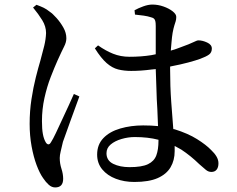

<svg xmlns="http://www.w3.org/2000/svg" viewBox="-20 -780 1040 842"><path d="M569 18Q525 18 488 4Q451 -10 428.5 -37Q406 -64 406 -102Q406 -146 433.5 -174.5Q461 -203 507.5 -216.5Q554 -230 608 -230Q643 -230 673 -227Q672 -260 670 -301Q667 -345 666 -391Q664 -436 663 -477Q653 -476 643 -475Q598 -469 555 -469Q524 -469 498 -475.5Q472 -482 447.5 -503.5Q423 -525 396 -568L410 -581Q442 -558 475.5 -544.5Q509 -531 548 -531Q599 -531 643 -538Q653 -540 663 -542V-666Q663 -681 661 -688Q659 -695 655 -698.5Q651 -702 643 -704Q628 -709 610 -711.5Q592 -714 572 -716L570 -735Q586 -744 608 -752Q630 -760 648 -760Q673 -760 697 -751.5Q721 -743 737 -730.5Q753 -718 753 -706Q753 -695 750.5 -687Q748 -679 744.5 -668Q741 -657 737 -636Q734 -618 732 -593Q730 -576 729 -558Q756 -566 773 -573Q812 -587 828 -595Q844 -603 850 -603Q868 -603 888.5 -593.5Q909 -584 909 -567Q909 -550 897 -541Q885 -532 858 -522Q839 -515 805.5 -506Q772 -497 730 -489Q728 -488 726 -488Q726 -483 726 -478Q726 -401 731 -332Q736 -266 740 -214Q743 -213 746 -213Q804 -195 844 -170Q884 -145 906 -122Q921 -108 929.5 -93.5Q938 -79 938 -64Q938 -46 930 -36Q922 -26 907 -26Q894 -26 883 -35Q872 -44 854 -60Q816 -97 775 -124Q760 -132 746 -140Q746 -128 746 -117Q746 -77 728 -46.5Q710 -16 671.5 1Q633 18 569 18ZM222 42Q207 42 194 30.5Q181 19 169 1Q154 -20 140.5 -56Q127 -92 118.5 -138.5Q110 -185 110 -237Q110 -293 118 -345Q126 -397 137 -440.5Q148 -484 157 -514Q167 -550 174 -579Q181 -608 182 -635Q182 -664 165.5 -691Q149 -718 125 -747L140 -759Q159 -752 171.5 -746Q184 -740 199 -728Q211 -720 228 -701Q245 -682 258 -659Q271 -636 271 -612Q271 -595 261 -575.5Q251 -556 232 -514Q219 -485 202.5 -442.5Q186 -400 175 -350.5Q164 -301 164 -249Q164 -214 168 -192.5Q172 -171 180 -157Q185 -148 191.5 -147Q198 -146 204 -157Q212 -169 225 -196.5Q238 -224 253 -256.5Q268 -289 282 -319Q296 -349 304 -368L328 -357Q321 -337 310.5 -309Q300 -281 289.5 -251.5Q279 -222 270 -197Q261 -172 256 -158Q250 -132 246 -115.5Q242 -99 242 -87Q242 -63 249.5 -40Q257 -17 257 4Q257 42 222 42ZM675 -167Q629 -179 571 -179Q542 -179 513 -170.5Q484 -162 465.5 -146.5Q447 -131 447 -108Q447 -76 476.5 -61.5Q506 -47 548 -47Q602 -47 629 -60Q656 -73 665.5 -98.5Q675 -124 675 -163Q675 -165 675 -167Z"/></svg>

Font: Noto Serif HK ExtraLight Medium
Style: Regular
Weight: 500
Version: Version 2.002-H1;hotconv 1.1.0;makeotfexe 2.6.0